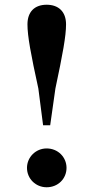

<svg xmlns="http://www.w3.org/2000/svg" viewBox="-20 -776 395 811"><path d="M177 15C225 15 261 -21 261 -67C261 -112 225 -149 177 -149C131 -149 94 -112 94 -67C94 -21 131 15 177 15ZM177 -756C127 -756 96 -727 96 -673C96 -624 110 -548 142 -402L162 -247H192L214 -402C245 -548 259 -624 259 -673C259 -727 227 -756 177 -756Z"/></svg>

Font: Noto Serif CJK TC
Style: Bold
Weight: 700
Designer: Ryoko NISHIZUKA 西塚涼子 (kana & ideographs); Frank Grießhammer (Latin, Greek & Cyrillic); Wenlong ZHANG 张文龙 (bopomofo); San
Foundry: Adobe
Version: Version 2.001;hotconv 1.1.0;makeotfexe 2.6.0